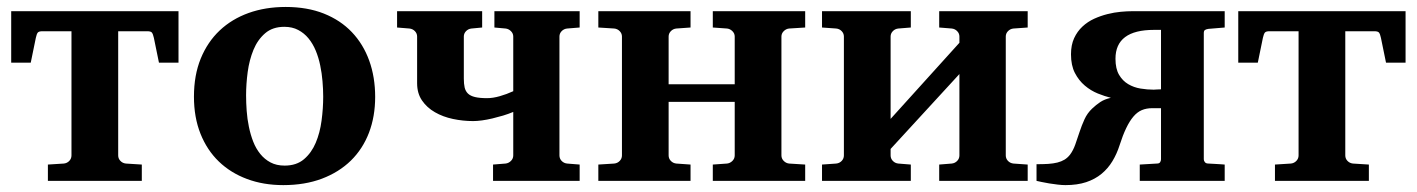

<svg xmlns="http://www.w3.org/2000/svg" viewBox="-20 -520 4073 552"><path d="M437 -339.8 422.4 -411.1Q419.9 -422.4 416.7 -426.3Q413.6 -430.2 403.3 -430.2H319.8V-73.2Q319.8 -64 326.2 -57.4Q332.5 -50.8 341.8 -49.8L387.7 -46.9V0H117.7V-46.9L163.6 -49.8Q172.9 -50.8 179.2 -57.4Q185.5 -64 185.5 -73.2V-430.2H102.1Q91.8 -430.2 88.6 -426.3Q85.4 -422.4 83 -411.1L68.4 -339.8H12.2V-487.8H493.2V-339.8Z M909.2 -242.2Q909.2 -263.2 907.2 -286.4Q905.3 -309.6 900.6 -332Q896 -354.5 887.7 -374.5Q879.4 -394.5 866.9 -409.7Q854.5 -424.8 837.4 -433.8Q820.3 -442.9 797.4 -442.9Q763.7 -442.9 742.2 -424.3Q720.7 -405.8 708.7 -376.7Q696.8 -347.7 692.1 -313Q687.5 -278.3 687.5 -246.1Q687.5 -224.6 689.2 -201.2Q690.9 -177.7 695.6 -155.3Q700.2 -132.8 708 -112.8Q715.8 -92.8 728.3 -77.4Q740.7 -62 757.8 -53Q774.9 -43.9 798.3 -43.9Q832.5 -43.9 854 -62.3Q875.5 -80.6 887.7 -109.4Q899.9 -138.2 904.5 -173.3Q909.2 -208.5 909.2 -242.2ZM1058.6 -241.2Q1058.6 -185.1 1040.8 -138.4Q1022.9 -91.8 988.8 -58.3Q954.6 -24.9 905.5 -6.3Q856.4 12.2 794.4 12.2Q737.3 12.2 690.2 -5.4Q643.1 -22.9 609.1 -55.7Q575.2 -88.4 556.4 -135.5Q537.6 -182.6 537.6 -242.2Q537.6 -303.7 557.1 -351.6Q576.7 -399.4 611.6 -432.4Q646.5 -465.3 694.8 -482.7Q743.2 -500 801.3 -500Q863.3 -500 911.1 -481Q959 -461.9 991.7 -427.5Q1024.4 -393.1 1041.5 -345.7Q1058.6 -298.3 1058.6 -241.2Z M1397.5 0V-46.9L1433.6 -49.8Q1442.4 -50.8 1449 -57.4Q1455.6 -64 1455.6 -73.2V-198.2Q1441.9 -192.4 1426.3 -187.7Q1410.6 -183.1 1395.3 -179.4Q1379.9 -175.8 1365.5 -173.8Q1351.1 -171.9 1340.3 -171.9Q1311 -171.9 1282.2 -178Q1253.4 -184.1 1230.5 -197.3Q1207.5 -210.4 1193.4 -231Q1179.2 -251.5 1179.2 -280.8V-415Q1179.2 -423.8 1172.9 -430.4Q1166.5 -437 1157.2 -438L1121.6 -440.9V-487.8H1366.2V-440.9L1335.4 -438Q1326.2 -437 1319.8 -430.4Q1313.5 -423.8 1313.5 -415V-293.9Q1313.5 -278.8 1315.9 -268.3Q1318.4 -257.8 1325.4 -251Q1332.5 -244.1 1345.7 -241Q1358.9 -237.8 1380.4 -237.8Q1397 -237.8 1416.7 -243.4Q1436.5 -249 1455.6 -257.8V-415Q1455.6 -423.8 1449 -430.4Q1442.4 -437 1433.6 -438L1401.4 -440.9V-487.8H1646.5V-440.9L1610.4 -438Q1601.1 -437 1594.7 -430.4Q1588.4 -423.8 1588.4 -415V-73.2Q1588.4 -64 1594.7 -57.4Q1601.1 -50.8 1610.4 -49.8L1646.5 -46.9V0Z M2029.3 0V-46.9L2070.3 -49.8Q2079.1 -50.8 2085.7 -57.4Q2092.3 -64 2092.3 -73.2V-227.1H1902.3V-73.2Q1902.3 -64 1908.7 -57.4Q1915 -50.8 1924.3 -49.8L1965.3 -46.9V0H1700.2V-46.9L1746.1 -49.8Q1755.4 -50.8 1761.7 -57.4Q1768.1 -64 1768.1 -73.2V-415Q1768.1 -423.8 1761.7 -430.4Q1755.4 -437 1746.1 -438L1700.2 -440.9V-487.8H1965.3V-440.9L1924.3 -438Q1915 -437 1908.7 -430.4Q1902.3 -423.8 1902.3 -415V-277.8H2092.3V-415Q2092.3 -423.8 2085.7 -430.4Q2079.1 -437 2070.3 -438L2029.3 -440.9V-487.8H2294.9V-440.9L2248.5 -438Q2239.7 -437 2233.2 -430.4Q2226.6 -423.8 2226.6 -415V-73.2Q2226.6 -64 2233.2 -57.4Q2239.7 -50.8 2248.5 -49.8L2294.9 -46.9V0Z M2680.2 0V-46.9L2716.3 -49.8Q2725.6 -50.8 2731.9 -57.4Q2738.3 -64 2738.3 -73.2V-307.1L2540.5 -91.8V-73.2Q2540.5 -64 2546.9 -57.4Q2553.2 -50.8 2562.5 -49.8L2598.6 -46.9V0H2343.3V-46.9L2384.3 -49.8Q2393.6 -50.8 2399.9 -57.4Q2406.2 -64 2406.2 -73.2V-415Q2406.2 -423.8 2399.9 -430.4Q2393.6 -437 2384.3 -438L2343.3 -440.9V-487.8H2598.6V-440.9L2562.5 -438Q2553.2 -437 2546.9 -430.4Q2540.5 -423.8 2540.5 -415V-178.2L2738.3 -397V-415Q2738.3 -423.8 2731.9 -430.4Q2725.6 -437 2716.3 -438L2680.2 -440.9V-487.8H2934.6V-440.9L2893.6 -438Q2884.3 -437 2877.9 -430.4Q2871.6 -423.8 2871.6 -415V-73.2Q2871.6 -64 2877.9 -57.4Q2884.3 -50.8 2893.6 -49.8L2934.6 -46.9V0Z M3187 -351.1Q3187 -322.3 3197.3 -304.9Q3207.5 -287.6 3223.6 -278.1Q3239.7 -268.6 3259 -265.4Q3278.3 -262.2 3296.9 -262.2Q3299.8 -262.2 3305.2 -262.7Q3310.5 -263.2 3317.9 -263.2V-434.1H3297.9Q3187 -434.1 3187 -351.1ZM2960 -47.9Q2979 -47.9 2993.7 -48.8Q3008.3 -49.8 3020 -52.7Q3031.7 -55.7 3040.5 -61Q3049.3 -66.4 3056.2 -75.2Q3065.4 -87.4 3071.5 -104.7Q3077.6 -122.1 3083.7 -140.6Q3089.8 -159.2 3097.9 -177Q3106 -194.8 3120.1 -208Q3130.9 -218.3 3143.3 -226.6Q3155.8 -234.9 3173.8 -238.8Q3156.2 -243.2 3136.2 -251.2Q3116.2 -259.3 3098.9 -273.9Q3081.5 -288.6 3070.3 -310.3Q3059.1 -332 3059.1 -363.8Q3059.1 -390.6 3068.1 -410.2Q3077.1 -429.7 3092 -443.6Q3106.9 -457.5 3125.7 -466.1Q3144.5 -474.6 3164.1 -479.5Q3183.6 -484.4 3202.1 -486.1Q3220.7 -487.8 3234.9 -487.8H3501V-440.9L3454.1 -437Q3447.8 -436 3444.3 -433.8Q3440.9 -431.6 3440.9 -424.8V-62Q3440.9 -57.6 3444.1 -53.7Q3447.3 -49.8 3454.1 -49.8Q3463.4 -49.3 3472.2 -48.8Q3479.5 -48.3 3487.5 -47.9Q3495.6 -47.4 3501 -46.9V0H3256.8V-46.9L3306.2 -49.8Q3313 -49.8 3315.4 -53.7Q3317.9 -57.6 3317.9 -62V-209H3293Q3275.9 -209 3262.7 -203.4Q3249.5 -197.8 3238.5 -184.8Q3227.5 -171.9 3217.8 -151.6Q3208 -131.3 3198.7 -102.1Q3190.9 -77.6 3178.2 -56.6Q3165.5 -35.6 3147 -20.3Q3128.4 -4.9 3102.8 3.7Q3077.1 12.2 3043 12.2Q3033.2 12.2 3020.8 10.7Q3008.3 9.3 2996.3 7.3Q2984.4 5.4 2974.6 3.2Q2964.8 1 2960 0Z M3964.8 -339.8 3950.2 -411.1Q3947.8 -422.4 3944.6 -426.3Q3941.4 -430.2 3931.2 -430.2H3847.7V-73.2Q3847.7 -64 3854 -57.4Q3860.4 -50.8 3869.6 -49.8L3915.5 -46.9V0H3645.5V-46.9L3691.4 -49.8Q3700.7 -50.8 3707 -57.4Q3713.4 -64 3713.4 -73.2V-430.2H3629.9Q3619.6 -430.2 3616.5 -426.3Q3613.3 -422.4 3610.8 -411.1L3596.2 -339.8H3540V-487.8H4021V-339.8Z"/></svg>

Font: Charis SIL CyrE
Style: Bold
Weight: 700
Foundry: SIL International
Version: Version 5.000